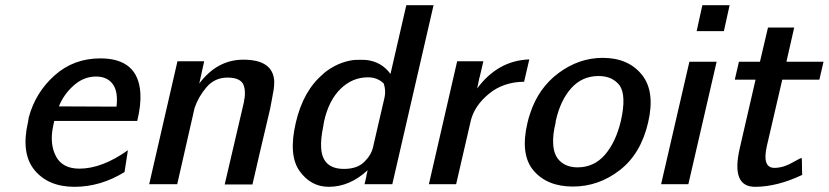

<svg xmlns="http://www.w3.org/2000/svg" viewBox="-20 -710 3194 740"><path d="M88 -240 91 -258Q117 -354 190.5 -419.5Q264 -485 367 -485Q512 -485 521 -352Q524 -306 509 -244H189Q188 -240 186.5 -232Q185 -224 184 -220Q171 -154 196 -107Q221 -60 286 -60Q373 -60 473 -131L460 -47Q368 10 267 10Q166 10 113 -54.5Q60 -119 88 -240ZM207 -300 429 -299Q436 -357 414.5 -386Q393 -415 350 -415Q303 -415 264.5 -381Q226 -347 207 -300Z M555 0 664 -474H767L748 -388Q817 -480 918 -480Q1033 -480 1037 -396Q1037 -380 1034.5 -363Q1032 -346 1027.5 -324.5Q1023 -303 1021 -290Q975 -96 953 1H846L920 -316Q921 -326 923 -334Q926 -361 920 -379Q910 -411 857 -411Q808 -411 776.5 -374.5Q745 -338 730 -294L663 0Z M1227 -426H1226Q1280 -471 1345 -479Q1369 -480 1390 -479Q1450 -473 1485 -425L1546 -690H1651L1492 0H1385L1392 -30V-32Q1393 -35 1393 -37L1397 -54Q1328 10 1247 10Q1178 10 1134.5 -51Q1091 -112 1120 -237Q1149 -362 1227 -426ZM1229 -242 1226 -224Q1215 -171 1218 -137Q1224 -59 1306 -59Q1357 -59 1384.5 -86.5Q1412 -114 1418 -144Q1426 -179 1441 -243.5Q1456 -308 1462 -334Q1468 -361 1459 -388Q1435 -412 1398 -412Q1338 -412 1292.5 -367.5Q1247 -323 1229 -242Z M1633 0 1742 -474H1843L1829 -414Q1827 -410 1826 -402L1819 -369Q1899 -477 2020 -481L2000 -395Q1920 -394 1865 -349Q1810 -304 1795 -247L1738 0Z M2013 -237Q2018 -258 2023 -272Q2055 -371 2133.5 -429Q2212 -487 2303 -487Q2401 -487 2453.5 -422.5Q2506 -358 2478 -238Q2450 -117 2368.5 -54Q2287 9 2188 9Q2089 9 2036.5 -52.5Q1984 -114 2013 -237ZM2122 -244Q2122 -242 2121.5 -239Q2121 -236 2121 -235Q2110 -191 2112 -156Q2114 -111 2139.5 -88Q2165 -65 2206 -65Q2269 -65 2311 -113Q2353 -161 2373 -244Q2395 -342 2368 -381Q2340 -417 2287 -417Q2224 -417 2182 -370.5Q2140 -324 2122 -244Z M2528 0 2637 -472H2742L2633 0ZM2665 -590 2687 -690H2792L2770 -590Z M2812 -403 2828 -472H2909L2940 -604H3041L3011 -472H3154L3138 -403H2995L2936 -149Q2916 -63 2965 -63Q2984 -63 3005 -70Q3020 -75 3042.5 -88Q3065 -101 3070 -101Q3071 -90 3071 -68Q3071 -46 3072 -36Q2975 10 2890 10Q2797 10 2831 -138L2892 -403Z"/></svg>

Font: Coval
Style: Medium Italic
Weight: 500
Foundry: Context Ltd
Version: Version 001.000